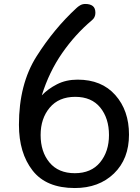

<svg xmlns="http://www.w3.org/2000/svg" viewBox="-20 -928 701 960"><path d="M625 -254.9Q625 -133.3 549.8 -60.5Q474.6 12.2 354 12.2Q211.4 12.2 143.1 -75.2Q74.7 -162.6 74.7 -304.2Q74.7 -507.3 162.6 -646Q250.5 -784.7 361.8 -887.2Q369.1 -894.5 380.6 -901.4Q392.1 -908.2 406.7 -908.2Q430.7 -908.2 443.8 -897.9Q457 -887.7 457 -863.8Q457 -852.5 452.6 -843Q448.2 -833.5 439 -826.2Q356.4 -756.8 291 -662.8Q225.6 -568.8 189 -451.2Q219.7 -483.4 264.9 -506.6Q310.1 -529.8 368.2 -529.8Q488.3 -529.8 556.6 -452.6Q625 -375.5 625 -254.9ZM354 -62Q436 -62 480.5 -116.2Q524.9 -170.4 524.9 -252.9Q524.9 -336.4 481.4 -390.1Q438 -443.8 356 -443.8Q273.9 -443.8 228.5 -389.6Q183.1 -335.4 183.1 -252.9Q183.1 -168.9 227.5 -115.5Q272 -62 354 -62Z"/></svg>

Font: Cutive
Style: Regular
Weight: 400
Designer: Vernon Adams
Version: Version 1.002